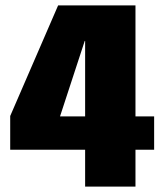

<svg xmlns="http://www.w3.org/2000/svg" viewBox="-20 -695 616 715"><path d="M297 0H484.5V-137.5H554V-261.5H484.5V-675H196.5L18 -263V-137.5H297ZM203.5 -261.5 295.5 -542.5H297V-261.5Z"/></svg>

Font: Anybody SemiCondensed ExtraBold
Style: Regular
Weight: 800
Width: 4
Version: Version 1.113;gftools[0.9.25]